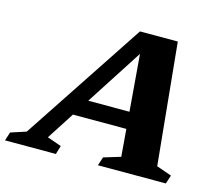

<svg xmlns="http://www.w3.org/2000/svg" viewBox="-166 -831 1102 961"><g transform="rotate(15 385.0 -351.0)"><path d="M186 -212.5 215.5 -299.5H560L530.5 -212.5ZM704 -72 782.5 -44.5 768 0H416L430.5 -44.5L518 -71L472 -631L502 -634.5L138 -70.5L211.5 -44.5L198 0H-65.5L-51 -44.5L28.5 -70.5L446 -701.5H642Z"/></g></svg>

Font: Newsreader 9pt
Style: Bold Italic
Weight: 700
Italic angle: -17°
Designer: Hugues Gentile
Foundry: Production Type
Version: Version 1.003